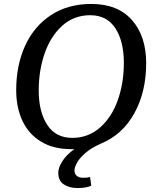

<svg xmlns="http://www.w3.org/2000/svg" viewBox="-20 -740 798 972"><path d="M62 -284Q62 -409 107 -508Q152 -607 238 -663.5Q324 -720 442 -720Q576 -720 648 -638.5Q720 -557 720 -420Q720 -275 660 -166.5Q600 -58 491 -13Q443 8 413 34Q383 60 370 83.5Q357 107 357 123Q357 140 368.5 150Q380 160 402 160Q423 160 436 156L442 200Q417 212 373 212Q331 212 303 193.5Q275 175 275 135Q275 109 295.5 76.5Q316 44 356 15H340Q251 15 188.5 -22.5Q126 -60 94 -127.5Q62 -195 62 -284ZM607 -422Q607 -531 564 -597Q521 -663 437 -663Q355 -663 296 -610.5Q237 -558 206.5 -471Q176 -384 176 -282Q176 -174 219 -108Q262 -42 346 -42Q427 -42 486.5 -94.5Q546 -147 576.5 -233.5Q607 -320 607 -422Z"/></svg>

Font: Andada Pro Medium
Style: Italic
Weight: 500
Italic angle: -7°
Designer: Carolina Giovagnoli
Foundry: Huerta Tipografica
Version: Version 3.005; ttfautohint (v1.8.4)